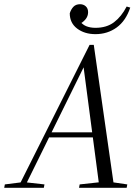

<svg xmlns="http://www.w3.org/2000/svg" viewBox="-50 -891 662 911"><path d="M-30 0 -27 -16 52 -26H72L161 -16L158 0ZM35 0 375 -678H395L492 0H422L346 -577H350L348 -574L65 0ZM176 -239V-263H424V-239ZM325 0 328 -16 438 -28H472L554 -16L551 0ZM403 -729Q351 -729 316 -755.5Q281 -782 281 -828Q287 -847 298.5 -859Q310 -871 330 -871Q346 -871 357 -861Q368 -851 368 -833Q368 -814 355.5 -799Q343 -784 325 -776L322 -799Q339 -775 358.5 -767Q378 -759 403 -759Q456 -759 491 -785.5Q526 -812 551 -860L568 -855Q547 -792 503.5 -760.5Q460 -729 403 -729Z"/></svg>

Font: Source Serif 4 60pt
Style: Italic
Weight: 400
Italic angle: -12°
Version: Version 4.004;hotconv 1.0.116;makeotfexe 2.5.65601